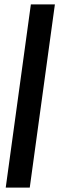

<svg xmlns="http://www.w3.org/2000/svg" viewBox="-20 -851 269 871"><path d="M6 0 120 -831H229L115 0Z"/></svg>

Font: Merriweather 120pt Medium
Style: Italic
Weight: 500
Italic angle: -7.8°
Version: Version 2.101